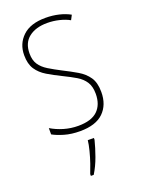

<svg xmlns="http://www.w3.org/2000/svg" viewBox="-144 -602 650 887"><g transform="rotate(-20 180.5 -158.0)"><path d="M322 -127Q322 -64 284 -27Q246 10 169 10Q126 10 92 0Q58 -10 37 -22V-53Q65 -36 99 -26Q133 -16 169 -16Q234 -16 264.5 -45.5Q295 -75 295 -128Q295 -164 280.5 -186.5Q266 -209 240 -224.5Q214 -240 179 -257Q142 -275 111 -293.5Q80 -312 62.5 -338.5Q45 -365 45 -408Q45 -464 83.5 -500.5Q122 -537 196 -537Q231 -537 262 -529.5Q293 -522 316 -509L304 -486Q283 -498 254 -505Q225 -512 195 -512Q139 -512 105 -485.5Q71 -459 71 -407Q71 -374 85 -353Q99 -332 125 -316Q151 -300 186 -282Q222 -264 253.5 -245.5Q285 -227 303.5 -200Q322 -173 322 -127ZM217 70Q208 106 193.5 146.5Q179 187 158 221H144V212Q151 195 160.5 167.5Q170 140 177.5 110.5Q185 81 187 61H217Z"/></g></svg>

Font: Noto Sans Bengali Condensed Thin
Style: Regular
Weight: 100
Width: 3
Designer: Joana Ranito - Universal Thirst; Jelle Bosma - Monotype Design Team
Foundry: Universal Thirst ehf.
Version: Version 3.000; ttfautohint (v1.8.4.7-5d5b)